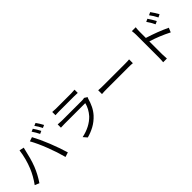

<svg xmlns="http://www.w3.org/2000/svg" viewBox="253 -2135 3495 3495"><g transform="rotate(-45 2000.0 -388.0)"><path d="M765 -779Q810 -715 847 -642L793 -618Q758 -690 712 -757ZM875 -819Q923 -752 959 -683L905 -659Q869 -733 822 -797ZM218 -301Q290 -477 316 -672L405 -653Q395 -617 387 -580Q376 -529 352 -439Q328 -349 296 -268Q237 -122 149 7L64 -29Q162 -164 218 -301ZM710 -339Q641 -519 565 -655L646 -682Q718 -550 792 -366Q863 -188 912 -24L823 5Q779 -163 710 -339Z M1231 -745Q1273 -740 1321 -740Q1402 -740 1714 -740Q1762 -740 1805 -745V-662Q1764 -665 1713 -665Q1629 -665 1321 -665Q1275 -665 1231 -662ZM1878 -481Q1869 -465 1865 -452Q1845 -377 1809.5 -303.5Q1774 -230 1719 -168Q1640 -83 1548.5 -33.5Q1457 16 1361 41L1299 -30Q1518 -76 1651 -213Q1743 -318 1770 -434Q1697 -434 1239 -434Q1203 -434 1141 -431V-515Q1199 -509 1239 -509Q1314 -509 1766 -509Q1801 -509 1821 -517Z M2102 -433Q2157 -428 2241 -428Q2352 -428 2789 -428Q2864 -428 2897 -433V-335Q2858 -340 2790 -340Q2678 -340 2241 -340Q2159 -340 2102 -335Z M3656 -720Q3703 -652 3747 -569L3690 -543Q3652 -624 3601 -695ZM3777 -770Q3826 -704 3871 -622L3815 -594Q3774 -676 3722 -744ZM3305 -75Q3305 -159 3305 -657Q3305 -699 3297 -761H3396Q3389 -702 3389 -657V-493Q3622 -421 3816 -329L3781 -244Q3587 -343 3389 -404V-75Q3389 -27 3395 43H3299Q3305 -20 3305 -75Z"/></g></svg>

Font: Gothic Nguyen
Style: Regular
Weight: 400
Designer: MORI Takayuki
Version: Version 1.220;July 21, 2023;FontCreator 14.0.0.2814 64-bit